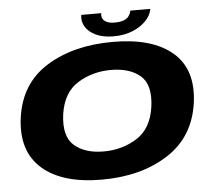

<svg xmlns="http://www.w3.org/2000/svg" viewBox="-52 -783 958 846"><g transform="rotate(-5 427.0 -360.5)"><path d="M365.5 4.5Q539 4.5 658 -71.8Q777 -148 798 -298Q817.5 -444.5 728.5 -520.2Q639.5 -596 465.5 -596Q291 -596 172 -522Q53 -448 32.5 -298Q13 -151.5 102 -73.5Q191 4.5 365.5 4.5ZM384 -118.5Q302 -118.5 254.8 -159Q207.5 -199.5 220 -296.5Q234 -392.5 299.2 -433Q364.5 -473.5 446.5 -473.5Q529 -473.5 576 -433.5Q623 -393.5 610 -296.5Q596.5 -200.5 531.2 -159.5Q466 -118.5 384 -118.5ZM471 -620Q519 -620 555.5 -635Q592 -650 615.2 -674Q638.5 -698 643 -726.5H554.5Q552 -713 544.2 -702.2Q536.5 -691.5 521.2 -685.8Q506 -680 482 -680Q460.5 -680 447.2 -686Q434 -692 428.8 -702.2Q423.5 -712.5 426 -726.5H337.5Q333 -698 347.5 -674Q362 -650 393.8 -635Q425.5 -620 471 -620Z"/></g></svg>

Font: Anybody Expanded
Style: Bold Italic
Weight: 700
Width: 7
Italic angle: -10°
Version: Version 1.113;gftools[0.9.25]